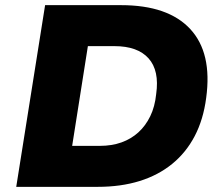

<svg xmlns="http://www.w3.org/2000/svg" viewBox="-20 -725 868 745"><path d="M43 0 155 -705H450Q632 -705 718 -612.5Q804 -520 780 -345Q769 -261 735.5 -197Q702 -133 648 -89Q594 -45 521.5 -22.5Q449 0 359 0ZM260 -159H367Q414 -159 451.5 -172.5Q489 -186 517 -211.5Q545 -237 563 -274Q581 -311 586 -360Q599 -451 556.5 -498.5Q514 -546 424 -546H321Z"/></svg>

Font: Nunito Sans 7pt Black
Style: Italic
Weight: 900
Italic angle: -9°
Version: Version 3.101;gftools[0.9.27]